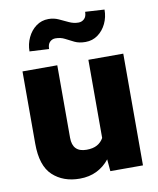

<svg xmlns="http://www.w3.org/2000/svg" viewBox="-85 -817 734 894"><g transform="rotate(-10 282.0 -370.5)"><path d="M365.7 0 360.8 -56.6Q336.4 -25.4 301 -7.8Q265.6 9.8 220.2 9.8Q142.1 9.8 92.8 -36.1Q43.5 -82 43.5 -186.5V-528.3H208V-185.5Q208 -117.2 274.4 -117.2Q305.2 -117.2 324.7 -128.2Q344.2 -139.2 355 -158.7V-528.3H520V0ZM378.9 -751 469.7 -745.6Q469.7 -710 455.3 -679.7Q440.9 -649.4 415.5 -630.9Q390.1 -612.3 356.9 -612.3Q326.7 -612.3 305.4 -622.6Q284.2 -632.8 264.9 -643.1Q245.6 -653.3 220.7 -653.3Q205.6 -653.3 194.6 -642.6Q183.6 -631.8 183.6 -609.4L91.8 -614.3Q91.8 -648.9 106.2 -679.4Q120.6 -710 146 -728.8Q171.4 -747.6 204.6 -747.6Q230 -747.6 252 -737.5Q273.9 -727.5 295.4 -717.3Q316.9 -707 340.3 -707Q356 -707 367.4 -717.8Q378.9 -728.5 378.9 -751Z"/></g></svg>

Font: Vazirmatn RD UI FD Black
Style: Regular
Weight: 900
Designer: Saber Rastikerdar
Foundry: Saber Rastikerdar
Version: Version 33.003